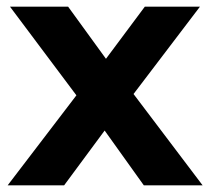

<svg xmlns="http://www.w3.org/2000/svg" viewBox="-20 -558 632 578"><path d="M413 0 295 -165 173 0H3L210 -271L10 -538H185L299 -381L416 -538H582L382 -275L590 0Z"/></svg>

Font: APTA Sans Regular
Style: Bold Italic
Weight: 700
Version: Version 7.200